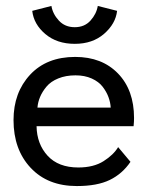

<svg xmlns="http://www.w3.org/2000/svg" viewBox="-20 -614 515 646"><path d="M374 -577.5Q369 -534 330.2 -500.2Q291.5 -466.5 231.5 -466.5Q171.5 -466.5 132.5 -499.5Q93.5 -532.5 88.5 -577.5L153 -594Q157.5 -567 178 -544.8Q198.5 -522.5 231.5 -522.5Q264.5 -522.5 284.5 -544.8Q304.5 -567 309 -594ZM103 -189.5Q104 -129.5 140.2 -90Q176.5 -50.5 243.5 -50.5Q295 -50.5 328.5 -71.8Q362 -93 377.5 -119L419 -69.5Q391.5 -29 349.2 -8.5Q307 12 238.5 12Q140.5 12 83 -49.5Q25.5 -111 25.5 -210Q25.5 -302.5 81.2 -362.5Q137 -422.5 233 -422.5Q323 -422.5 377 -366.8Q431 -311 431 -217Q431 -204.5 429.5 -189.5ZM352.5 -252Q351.5 -269.5 345 -287.2Q338.5 -305 325.5 -322Q312.5 -339 288.8 -349.8Q265 -360.5 234 -360.5Q201.5 -360.5 176.2 -350.2Q151 -340 136.8 -323Q122.5 -306 115 -288.2Q107.5 -270.5 106 -252Z"/></svg>

Font: League Spartan
Style: Regular
Weight: 350
Foundry: The League of Moveable Type
Version: Version 2.002